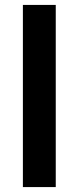

<svg xmlns="http://www.w3.org/2000/svg" viewBox="-20 -760 320 780"><path d="M73 0V-740H206.5V0Z"/></svg>

Font: Encode Sans Condensed Thin SemiBold
Style: Regular
Weight: 600
Version: Version 3.002